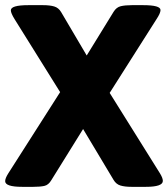

<svg xmlns="http://www.w3.org/2000/svg" viewBox="-20 -722 651 744"><path d="M66 2Q0 2 0 -20Q0 -31 12 -50L213 -365L37 -647Q22 -671 22 -682Q22 -702 90 -702H147Q173 -702 190 -697Q207 -692 217 -675L316 -507L420 -676Q431 -694 448 -698Q465 -702 491 -702H535Q602 -702 602 -683Q602 -671 586 -647L405 -362L600 -50Q611 -32 611 -21Q611 2 545 2H490Q464 2 447 -3Q430 -8 420 -25L302 -222L179 -24Q168 -5 151.5 -1.5Q135 2 109 2Z"/></svg>

Font: Asap ExtraBold
Style: Regular
Weight: 800
Designer: Pablo Cosgaya
Foundry: Omnibus-Type
Version: Version 3.001; ttfautohint (v1.8.4.7-5d5b)